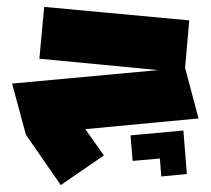

<svg xmlns="http://www.w3.org/2000/svg" viewBox="-20 -395 610 556"><path d="M55 -5 15 -153 438 -192 94 -225 108 -375 528 -336 516 -198 555 -52 227 -21 281 55 156 141 55 -5ZM447 116 443 64 364 71 358 -3 511 -17 517 57 521 109Z"/></svg>

Font: Blaka Ink
Style: Regular
Weight: 400
Designer: Mohamed Gaber
Foundry: Kief Type Foundry
Version: Version 1.003; ttfautohint (v1.8.4.7-5d5b)